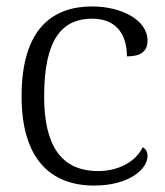

<svg xmlns="http://www.w3.org/2000/svg" viewBox="-20 -566 511 596"><path d="M272 10C381 10 438 -41 438 -82C438 -95 432 -104 423 -109C402 -65 349 -35 285 -35C170 -35 117 -114 117 -267C117 -452 178 -508 266 -508C347 -508 374 -452 374 -391C415 -391 438 -405 438 -440C438 -504 357 -546 266 -546C147 -546 47 -481 47 -267C47 -75 135 10 272 10Z"/></svg>

Font: Noto Serif Light
Style: Regular
Weight: 300
Designer: Monotype Design Team
Foundry: Monotype Imaging Inc.
Version: Version 2.013